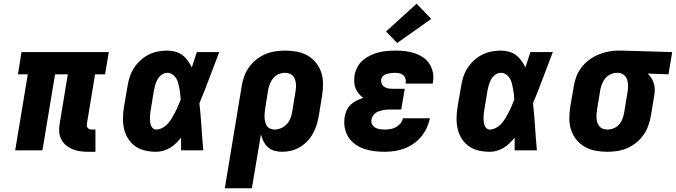

<svg xmlns="http://www.w3.org/2000/svg" viewBox="-20 -811 3647 1036"><path d="M456 8Q434 8 412 5Q390 2 371 -6Q352 -14 336 -27.5Q320 -41 310.5 -59.5Q301 -78 299.5 -100Q298 -122 302 -144L346 -410H277L209 0H62L130 -410H77L96 -530H567L547 -410H493L449 -144Q448 -137 449 -131Q450 -125 453.5 -120.5Q457 -116 463 -114Q469 -112 476 -112H495V8Z M823 8Q793 8 763.5 1.5Q734 -5 710.5 -21.5Q687 -38 671.5 -62.5Q656 -87 649.5 -115.5Q643 -144 643.5 -174.5Q644 -205 649 -235L668 -345Q672 -371 680 -396Q688 -421 702.5 -443.5Q717 -466 737.5 -485Q758 -504 782 -516Q806 -528 831.5 -533Q857 -538 883 -538Q905 -538 926.5 -532Q948 -526 964.5 -513.5Q981 -501 993.5 -483.5Q1006 -466 1015 -447Q1022 -468 1028.5 -488.5Q1035 -509 1042 -530H1163Q1136 -461 1110.5 -392Q1085 -323 1056 -254Q1063 -191 1067 -127.5Q1071 -64 1077 0H957Q957 -17 957 -34Q957 -51 957 -68Q944 -52 929.5 -38Q915 -24 897.5 -13.5Q880 -3 861 2.5Q842 8 823 8ZM823 -112Q836 -112 849 -117.5Q862 -123 873 -132Q884 -141 892.5 -152Q901 -163 908 -175Q915 -187 921.5 -199Q928 -211 934 -223.5Q940 -236 945 -249Q950 -262 955 -274Q954 -289 952.5 -304Q951 -319 948 -333.5Q945 -348 941.5 -362.5Q938 -377 930.5 -389Q923 -401 910.5 -409.5Q898 -418 883 -418Q867 -418 853.5 -408.5Q840 -399 831.5 -385Q823 -371 818.5 -356Q814 -341 811 -326L793 -216Q791 -205 790 -195Q789 -185 789 -174.5Q789 -164 790 -154Q791 -144 794.5 -134.5Q798 -125 805.5 -118.5Q813 -112 823 -112Z M1193 205 1284 -345Q1288 -372 1297.5 -398.5Q1307 -425 1323.5 -448Q1340 -471 1363 -489.5Q1386 -508 1412 -519Q1438 -530 1465.5 -534Q1493 -538 1520 -538Q1552 -538 1583 -532Q1614 -526 1640 -511Q1666 -496 1685 -472.5Q1704 -449 1713.5 -420Q1723 -391 1723 -359Q1723 -327 1718 -295L1700 -185Q1696 -161 1688.5 -137Q1681 -113 1668.5 -90.5Q1656 -68 1638 -49Q1620 -30 1598 -17Q1576 -4 1551.5 2Q1527 8 1503 8Q1481 8 1461 2.5Q1441 -3 1426 -16.5Q1411 -30 1402 -48Q1393 -66 1388 -86L1339 205ZM1461 -112Q1478 -112 1495.5 -119Q1513 -126 1526 -139.5Q1539 -153 1546 -170Q1553 -187 1556 -204L1574 -314Q1576 -326 1577 -338Q1578 -350 1576.5 -361.5Q1575 -373 1571 -384Q1567 -395 1559 -403Q1551 -411 1540 -414.5Q1529 -418 1517 -418Q1500 -418 1483.5 -411Q1467 -404 1455 -390Q1443 -376 1436.5 -359.5Q1430 -343 1427 -326L1412 -232Q1410 -219 1408.5 -206Q1407 -193 1407.5 -180.5Q1408 -168 1410.5 -155.5Q1413 -143 1419 -133Q1425 -123 1436.5 -117.5Q1448 -112 1461 -112Z M2056 8Q2027 8 1998.5 4.5Q1970 1 1944 -8Q1918 -17 1896 -33Q1874 -49 1859.5 -72Q1845 -95 1840 -123.5Q1835 -152 1840 -181Q1843 -199 1851 -216.5Q1859 -234 1873 -247Q1887 -260 1904.5 -268.5Q1922 -277 1940 -283Q1926 -293 1915.5 -306Q1905 -319 1898.5 -335Q1892 -351 1891.5 -369Q1891 -387 1893 -405Q1897 -427 1908.5 -449Q1920 -471 1938.5 -486.5Q1957 -502 1979 -512.5Q2001 -523 2023.5 -528.5Q2046 -534 2069 -536Q2092 -538 2115 -538Q2141 -538 2167 -535Q2193 -532 2217 -524Q2241 -516 2262 -502Q2283 -488 2296.5 -467.5Q2310 -447 2315.5 -421.5Q2321 -396 2316 -369Q2316 -367 2315.5 -364.5Q2315 -362 2315 -360H2169Q2169 -361 2169 -361.5Q2169 -362 2169 -363Q2171 -375 2168 -386Q2165 -397 2157 -404.5Q2149 -412 2138 -415Q2127 -418 2115 -418Q2107 -418 2099.5 -417.5Q2092 -417 2084.5 -416Q2077 -415 2069.5 -413Q2062 -411 2055 -407Q2048 -403 2043 -396.5Q2038 -390 2037 -383Q2035 -371 2039.5 -360Q2044 -349 2053.5 -342.5Q2063 -336 2074.5 -334Q2086 -332 2099 -332H2164L2145 -220H2080Q2070 -220 2060.5 -219Q2051 -218 2041 -215.5Q2031 -213 2021.5 -209.5Q2012 -206 2004 -199.5Q1996 -193 1991 -183.5Q1986 -174 1984 -165Q1982 -151 1988 -139.5Q1994 -128 2005 -122Q2016 -116 2029.5 -114Q2043 -112 2056 -112Q2071 -112 2086.5 -114.5Q2102 -117 2116 -124.5Q2130 -132 2140.5 -144.5Q2151 -157 2154 -173H2300Q2294 -146 2282.5 -121Q2271 -96 2253 -74Q2235 -52 2211 -35.5Q2187 -19 2161.5 -9.5Q2136 0 2109.5 4Q2083 8 2056 8ZM2123 -579 2063 -641 2228 -791 2307 -709Z M2623 8Q2593 8 2563.5 1.5Q2534 -5 2510.5 -21.5Q2487 -38 2471.5 -62.5Q2456 -87 2449.5 -115.5Q2443 -144 2443.5 -174.5Q2444 -205 2449 -235L2468 -345Q2472 -371 2480 -396Q2488 -421 2502.5 -443.5Q2517 -466 2537.5 -485Q2558 -504 2582 -516Q2606 -528 2631.5 -533Q2657 -538 2683 -538Q2705 -538 2726.5 -532Q2748 -526 2764.5 -513.5Q2781 -501 2793.5 -483.5Q2806 -466 2815 -447Q2822 -468 2828.5 -488.5Q2835 -509 2842 -530H2963Q2936 -461 2910.5 -392Q2885 -323 2856 -254Q2863 -191 2867 -127.5Q2871 -64 2877 0H2757Q2757 -17 2757 -34Q2757 -51 2757 -68Q2744 -52 2729.5 -38Q2715 -24 2697.5 -13.5Q2680 -3 2661 2.5Q2642 8 2623 8ZM2623 -112Q2636 -112 2649 -117.5Q2662 -123 2673 -132Q2684 -141 2692.5 -152Q2701 -163 2708 -175Q2715 -187 2721.5 -199Q2728 -211 2734 -223.5Q2740 -236 2745 -249Q2750 -262 2755 -274Q2754 -289 2752.5 -304Q2751 -319 2748 -333.5Q2745 -348 2741.5 -362.5Q2738 -377 2730.5 -389Q2723 -401 2710.5 -409.5Q2698 -418 2683 -418Q2667 -418 2653.5 -408.5Q2640 -399 2631.5 -385Q2623 -371 2618.5 -356Q2614 -341 2611 -326L2593 -216Q2591 -205 2590 -195Q2589 -185 2589 -174.5Q2589 -164 2590 -154Q2591 -144 2594.5 -134.5Q2598 -125 2605.5 -118.5Q2613 -112 2623 -112Z M3256 8Q3224 8 3192.5 2Q3161 -4 3135 -19Q3109 -34 3090 -57.5Q3071 -81 3061.5 -110Q3052 -139 3052 -171Q3052 -203 3057 -235L3076 -345Q3080 -372 3090 -398Q3100 -424 3117.5 -447Q3135 -470 3158.5 -487.5Q3182 -505 3208 -516Q3234 -527 3261 -532.5Q3288 -538 3315 -538Q3320 -538 3324 -538Q3328 -538 3333 -538L3607 -530L3587 -410L3475 -414Q3486 -403 3494.5 -390Q3503 -377 3508 -361Q3513 -345 3513 -328.5Q3513 -312 3510 -295L3492 -185Q3487 -158 3477.5 -131.5Q3468 -105 3451.5 -82Q3435 -59 3412 -40.5Q3389 -22 3363 -11Q3337 0 3309.5 4Q3282 8 3256 8ZM3258 -112Q3258 -112 3258 -112Q3258 -112 3258 -112Q3275 -112 3292 -119Q3309 -126 3321 -140Q3333 -154 3339 -170.5Q3345 -187 3348 -204L3366 -314Q3369 -331 3369 -348.5Q3369 -366 3364 -381Q3359 -396 3346.5 -406.5Q3334 -417 3317 -418H3313Q3312 -418 3310.5 -418Q3309 -418 3308 -418Q3291 -418 3274.5 -410Q3258 -402 3246.5 -388.5Q3235 -375 3228.5 -358.5Q3222 -342 3219 -326L3201 -216Q3199 -204 3198.5 -192Q3198 -180 3199 -168.5Q3200 -157 3204.5 -146Q3209 -135 3216.5 -127Q3224 -119 3235 -115.5Q3246 -112 3258 -112Z"/></svg>

Font: Iosevka Slab HvExObl
Style: Regular
Weight: 900
Width: 7
Italic angle: -9°
Monospace: yes
Designer: Belleve Invis
Foundry: Belleve Invis
Version: Version 11.1.1; ttfautohint (v1.8.3)